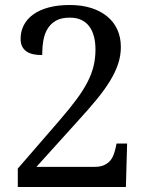

<svg xmlns="http://www.w3.org/2000/svg" viewBox="-20 -744 599 764"><path d="M460.9 -557.1Q460.9 -522 449.7 -488.8Q438.5 -455.6 417 -420.7Q395.5 -385.7 364.5 -348.1Q333.5 -310.5 293.9 -267.1L125 -80.1H356Q378.4 -80.1 393.1 -86.4Q407.7 -92.8 417 -103Q426.3 -113.3 431.4 -126.7Q436.5 -140.1 439.9 -154.8L443.8 -172.9H485.8L481 0H50.8V-73.2L217.8 -266.1Q257.8 -312.5 284.9 -349.1Q312 -385.7 328.6 -418.2Q345.2 -450.7 352.5 -481.7Q359.9 -512.7 359.9 -546.9Q359.9 -575.7 353.8 -598.9Q347.7 -622.1 335.2 -638.9Q322.8 -655.8 303.5 -664.8Q284.2 -673.8 257.8 -673.8Q223.6 -673.8 202.4 -661.6Q181.2 -649.4 168.9 -628.9Q156.7 -608.4 152.3 -581.5Q147.9 -554.7 147.9 -524.9Q129.9 -524.9 114.3 -527.8Q98.6 -530.8 86.9 -538.3Q75.2 -545.9 68.6 -558.3Q62 -570.8 62 -589.8Q62 -618.7 74.5 -643.3Q86.9 -668 111.6 -686Q136.2 -704.1 172.9 -714.1Q209.5 -724.1 257.8 -724.1Q305.2 -724.1 342.8 -712.2Q380.4 -700.2 406.7 -678.5Q433.1 -656.7 447 -626Q460.9 -595.2 460.9 -557.1Z"/></svg>

Font: Fasthand
Style: Regular
Weight: 400
Designer: Danh Hong
Foundry: Danh Hong
Version: Version 1.01 May 24, 2012, initial release